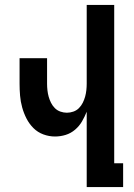

<svg xmlns="http://www.w3.org/2000/svg" viewBox="-20 -755 540 775"><path d="M330 0V-304Q322 -284 311 -265Q300 -246 283 -231.5Q266 -217 245 -210.5Q224 -204 202 -204Q178 -204 155 -212.5Q132 -221 115 -238Q98 -255 87 -276.5Q76 -298 69.5 -321.5Q63 -345 61 -369Q59 -393 59 -417V-520H170V-417Q170 -404 171.5 -390.5Q173 -377 176.5 -364.5Q180 -352 186 -340Q192 -328 201.5 -318.5Q211 -309 224 -304.5Q237 -300 250 -300Q263 -300 276 -304.5Q289 -309 298.5 -318.5Q308 -328 314 -340Q320 -352 323.5 -364.5Q327 -377 328.5 -390.5Q330 -404 330 -417V-735H441V-96H477V0Z"/></svg>

Font: Iosevka Term Curly
Style: Bold
Weight: 700
Designer: Belleve Invis
Foundry: Belleve Invis
Version: Version 32.3.0